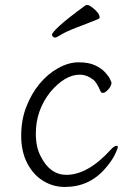

<svg xmlns="http://www.w3.org/2000/svg" viewBox="-20 -728 540 761"><path d="M237 13Q190 13 150.5 -11.5Q111 -36 87.5 -82Q64 -128 64 -190Q64 -252 84 -304Q104 -356 136.5 -395.5Q169 -435 210.5 -458Q252 -481 291.5 -481Q331 -481 356 -469.5Q381 -458 395.5 -442.5Q410 -427 415.5 -415.5Q421 -404 422 -401Q422 -388 409.5 -374Q397 -360 389 -360Q381 -360 380 -363Q363 -402 350 -412Q324 -432 296 -432Q238 -432 180 -364Q122 -291 122 -199Q122 -145 141 -109Q178 -35 243 -35Q329 -35 421 -137Q433 -150 442 -150Q447 -150 447 -146Q447 -139 435 -114.5Q423 -90 397 -60Q334 13 237 13ZM319 -707Q321 -708 327 -708Q333 -708 345 -699Q375 -676 375 -659Q375 -656 370 -653Q365 -650 284 -619Q240 -602 222 -590.5Q204 -579 198.5 -579Q193 -579 189.5 -583Q186 -587 186 -590Q186 -598 215 -625Q244 -652 319 -707Z"/></svg>

Font: Moon Stars Kai HW Light
Style: Regular
Weight: 300
Designer: GuiWonder
Version: Version 1.101